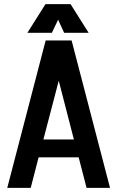

<svg xmlns="http://www.w3.org/2000/svg" viewBox="-20 -905 565 925"><path d="M510 0H397L359 -147H166L128 0H15L200 -710H325ZM263 -516 189 -233H336ZM320 -885 407 -747H289L260 -810L230 -747H112L199 -885Z"/></svg>

Font: Akshar Medium
Style: Regular
Weight: 500
Designer: Tall Chai
Foundry: Tall Chai
Version: Version 1.000